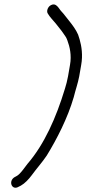

<svg xmlns="http://www.w3.org/2000/svg" viewBox="-20 -688 394 875"><path d="M276 -284C236 -152 182 -30 105 59C93 74 83 90 69 104C61 112 55 115 47 119C16 137 34 182 65 163L75 158C93 148 111 129 125 110C146 81 173 51 193 21C239 -54 288 -149 316 -245C324 -278 335 -308 341 -340L350 -392C358 -436 352 -477 343 -508L336 -530C326 -553 311 -573 295 -593C283 -607 271 -625 259 -637C248 -648 236 -681 208 -662C197 -654 191 -636 198 -626C208 -609 220 -598 234 -581C245 -566 259 -551 270 -534C279 -521 282 -518 287 -504C298 -475 307 -436 299 -392L290 -340C286 -320 282 -302 276 -284ZM193 21ZM316 -245V-246ZM336 -530ZM287 -504ZM105 59Z"/></svg>

Font: Blanket
Style: LightObl
Weight: 300
Foundry: Cannot Into Space Fonts
Version: Version 0.9